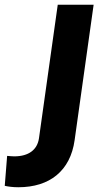

<svg xmlns="http://www.w3.org/2000/svg" viewBox="-146 -566 431 808"><path d="M-69 222C63 222 150 153 168 24L248 -546H97L18 16C11 64 -25 92 -86 92C-94 92 -105 91 -116 90L-126 216C-113 219 -93 222 -69 222Z"/></svg>

Font: Plus Jakarta Sans ExtraBold
Style: Italic
Weight: 800
Italic angle: -8°
Designer: Gumpita Rahayu
Foundry: Tokotype
Version: Version 2.071;gftools[0.9.30]